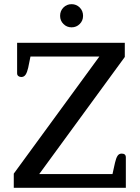

<svg xmlns="http://www.w3.org/2000/svg" viewBox="-20 -900 672 920"><path d="M268 -824Q268 -848 284 -864Q300 -880 323 -880Q346 -880 362 -864Q378 -848 378 -824Q378 -801 362 -785Q346 -769 323 -769Q300 -769 284 -785Q268 -801 268 -824ZM46 -68 456 -629H126L115 -575Q110 -553 102.5 -542Q95 -531 82 -531Q74 -531 68 -535.5Q62 -540 62 -549V-695H578V-627L168 -66H519L531 -120Q536 -142 543 -153Q550 -164 563 -164Q583 -164 583 -146V0H46Z"/></svg>

Font: Maitree Medium
Style: Regular
Weight: 500
Designer: CadsonDemak Team
Foundry: CadsonDemak
Version: Version 1.000